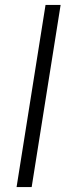

<svg xmlns="http://www.w3.org/2000/svg" viewBox="-20 -756 276 776"><path d="M47 0 164 -736H225L108 0Z"/></svg>

Font: Mulish Light
Style: Italic
Weight: 300
Italic angle: -9°
Designer: Vernon Adams
Foundry: Vernon Adams
Version: Version 3.603; ttfautohint (v1.8.3)